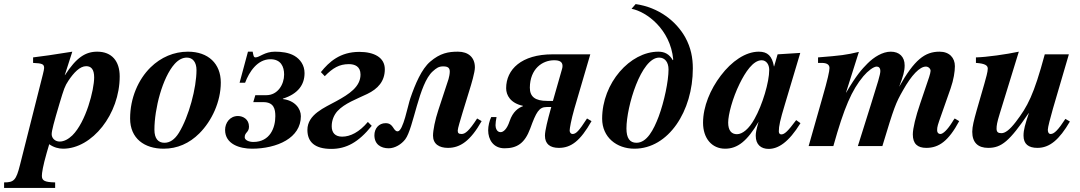

<svg xmlns="http://www.w3.org/2000/svg" viewBox="-116 -715 5288 940"><path d="M345 -336C345 -275 305 -118 238 -52C219 -34 198 -22 176 -22C154 -22 137 -38 137 -58C137 -75 148 -116 175 -207C197 -280 201 -293 219 -320C245 -359 275 -391 306 -391C330 -391 345 -376 345 -336ZM201 -347 238 -462C136 -446 98 -440 46 -434V-407C91 -405 100 -401 100 -382C100 -372 91 -340 78 -288L-18 92C-37 168 -48 178 -96 178V205H154V178C104 177 89 170 89 146C89 132 94 98 113 32L125 -9C147 7 172 13 193 13C335 13 470 -156 470 -341C470 -415 432 -462 360 -462C303 -462 258 -434 202 -347Z M846 -372C846 -285 809 -145 760 -65C739 -31 715 -16 689 -16C659 -16 640 -36 640 -80C640 -182 679 -335 739 -402C758 -423 778 -433 799 -433C828 -433 846 -410 846 -372ZM965 -311C965 -403 904 -462 804 -462C736 -462 672 -435 621 -385C561 -326 521 -235 521 -135C521 -37 591 13 685 13C752 13 811 -13 860 -62C921 -123 965 -217 965 -311Z M1098 -462 1057 -310H1084C1104 -363 1144 -425 1208 -425C1259 -425 1275 -389 1275 -350C1275 -302 1244 -249 1188 -249H1134L1124 -215H1173C1225 -215 1232 -181 1232 -146C1232 -91 1207 -20 1124 -20C1103 -20 1082 -29 1082 -43C1082 -68 1103 -66 1103 -95C1103 -132 1073 -147 1049 -147C1009 -147 986 -113 986 -79C986 -9 1058 13 1118 13C1177 13 1239 0 1284 -27C1328 -53 1357 -93 1357 -146C1357 -184 1327 -223 1269 -230V-232C1345 -256 1375 -302 1375 -357C1375 -396 1354 -425 1325 -442C1297 -458 1262 -462 1230 -462C1179 -462 1155 -434 1135 -434C1125 -434 1125 -444 1121 -462Z M1474 -342C1513 -382 1545 -401 1592 -401C1621 -401 1649 -390 1649 -350C1649 -290 1593 -254 1531 -220C1473 -188 1389 -155 1389 -79C1389 -20 1425 14 1506 14C1579 14 1639 -18 1704 -99L1685 -118C1643 -68 1599 -46 1559 -46C1525 -46 1508 -65 1508 -97C1508 -126 1519 -152 1536 -171C1571 -209 1630 -230 1682 -255C1734 -280 1768 -317 1768 -376C1768 -434 1715 -461 1643 -461C1549 -461 1495 -412 1455 -362Z M2220 -135C2180 -73 2161 -59 2144 -59C2129 -59 2125 -64 2125 -76C2125 -86 2138 -128 2149 -165L2181 -269C2192 -304 2209 -361 2209 -385C2209 -434 2177 -462 2126 -462C2079 -462 2039 -455 1990 -413C1948 -377 1917 -304 1893 -234C1881 -200 1858 -72 1831 -72C1808 -72 1812 -112 1772 -112C1738 -112 1717 -85 1717 -53C1717 -8 1749 11 1787 11C1817 11 1849 -8 1868 -33C1909 -87 1934 -305 2003 -366C2021 -382 2032 -390 2054 -390C2079 -390 2086 -381 2086 -364C2086 -354 2083 -338 2080 -328L2030 -176C2014 -128 2004 -77 2004 -51C2004 -10 2034 9 2077 9C2137 9 2187 -25 2242 -122Z M2591 -221H2563C2503 -221 2478 -242 2478 -286C2479 -378 2539 -420 2597 -420C2624 -420 2638 -412 2638 -392C2638 -387 2637 -381 2635 -375ZM2758 -135C2718 -73 2704 -59 2687 -59C2679 -59 2673 -66 2673 -76C2673 -86 2680 -127 2696 -183L2774 -449H2589C2437 -449 2362 -375 2362 -283C2362 -249 2383 -210 2444 -197V-195C2422 -187 2395 -169 2379 -122C2366 -82 2348 -68 2335 -68C2315 -68 2310 -90 2310 -102C2310 -113 2312 -126 2315 -142H2289C2280 -124 2274 -98 2274 -77C2274 -32 2299 11 2354 11C2415 11 2453 -13 2480 -86C2509 -166 2523 -191 2560 -191H2583L2579 -177C2566 -130 2552 -76 2552 -51C2552 -10 2577 9 2620 9C2680 9 2725 -25 2780 -122Z M3157 -375C3157 -318 3136 -218 3109 -145C3084 -79 3051 -16 3000 -16C2967 -16 2951 -39 2951 -86C2951 -194 3023 -433 3111 -433C3139 -433 3157 -411 3157 -375ZM2976 -672C3049 -658 3166 -572 3180 -424L3178 -420C3161 -450 3138 -462 3107 -462C2969 -462 2832 -309 2832 -134C2832 -43 2903 13 2990 13C3157 13 3276 -171 3276 -380C3276 -431 3267 -481 3239 -532C3195 -611 3109 -679 2996 -695Z M3650 -373C3650 -313 3617 -202 3578 -133C3551 -84 3519 -58 3492 -58C3466 -58 3449 -75 3449 -115C3449 -153 3470 -234 3505 -305C3533 -362 3571 -420 3613 -420C3635 -420 3650 -400 3650 -373ZM3782 -127C3741 -72 3725 -57 3709 -57C3701 -57 3697 -63 3697 -72C3697 -97 3703 -126 3727 -205L3802 -456L3691 -449L3674 -390H3673C3664 -441 3642 -462 3599 -462C3534 -462 3466 -415 3413 -345C3362 -278 3326 -194 3326 -114C3326 -38 3369 13 3434 13C3495 13 3542 -24 3598 -119C3586 -78 3584 -64 3584 -50C3584 -7 3610 14 3647 14C3694 14 3745 -18 3803 -112Z M4558 -135C4554 -130 4550 -124 4546 -117C4523 -80 4501 -59 4488 -59C4479 -59 4472 -65 4472 -77C4472 -95 4475 -103 4493 -154L4538 -282C4553 -325 4559 -365 4559 -391C4559 -432 4532 -462 4484 -462C4412 -462 4361 -423 4286 -290C4306 -342 4313 -367 4313 -395C4313 -437 4287 -462 4245 -462C4205 -462 4163 -436 4131 -404C4104 -377 4076 -346 4027 -262H4026L4089 -461C4026 -446 4002 -443 3889 -434V-407H3907C3933 -407 3945 -398 3945 -382C3945 -367 3937 -329 3909 -232L3843 0H3964C4017 -189 4054 -274 4111 -342C4133 -368 4161 -389 4176 -389C4186 -389 4194 -383 4194 -367C4194 -350 4181 -309 4149 -207L4084 0H4204C4262 -192 4269 -210 4305 -273C4347 -348 4387 -389 4417 -389C4429 -389 4440 -379 4440 -368C4440 -362 4437 -351 4433 -338L4389 -208C4367 -144 4353 -86 4353 -57C4353 -11 4376 9 4419 9C4481 9 4528 -25 4580 -122Z M5100 -133C5065 -79 5045 -59 5028 -59C5017 -59 5014 -70 5014 -80C5014 -92 5026 -137 5039 -183L5117 -449H4999C4945 -249 4915 -194 4857 -118C4827 -79 4805 -63 4787 -63C4771 -63 4763 -68 4763 -85C4763 -100 4765 -115 4779 -160L4872 -462C4811 -449 4713 -435 4662 -434V-407C4708 -404 4720 -394 4720 -379C4720 -363 4711 -333 4703 -304L4666 -176C4652 -126 4644 -95 4644 -70C4644 -17 4672 9 4722 9C4787 9 4826 -23 4920 -161H4921C4903 -106 4895 -80 4895 -51C4895 -10 4919 9 4963 9C5023 9 5070 -31 5122 -120Z"/></svg>

Font: XITS
Style: Bold Italic
Weight: 700
Italic angle: -16.33°
Designer: MicroPress Inc., with final additions and corrections provided by Coen Hoffman, Elsevier (retired)
Version: Version 1.302